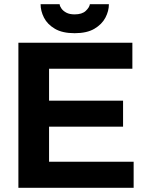

<svg xmlns="http://www.w3.org/2000/svg" viewBox="-20 -888 707 908"><path d="M67 0V-686H606V-563H212V-412H562V-289H212V-123H612V0ZM333 -731Q275 -731 239.5 -752Q204 -773 188 -804.5Q172 -836 172 -868H262Q263 -858 271 -847Q279 -836 294 -828Q309 -820 333 -820Q368 -820 385.5 -836.5Q403 -853 405 -868H495Q495 -836 478.5 -804.5Q462 -773 426.5 -752Q391 -731 333 -731Z"/></svg>

Font: Archivo VF Beta
Style: Regular
Weight: 400
Designer: Hector Gatti
Foundry: Omnibus-Type
Version: Version 1.002